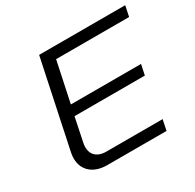

<svg xmlns="http://www.w3.org/2000/svg" viewBox="-147 -831 1010 993"><g transform="rotate(-30 358.0 -335.0)"><path d="M202 -670 93 -153C73 -62 126 0 222 0H576L589 -63H252C192 -63 159 -101 173 -164L202 -304H622L635 -366H216L267 -607H703L716 -670Z"/></g></svg>

Font: LT Wave Light
Style: Italic
Weight: 300
Designer: Daniel Lyons
Version: Version 2.5 (Glyphs App)